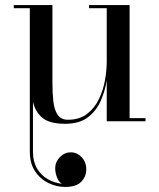

<svg xmlns="http://www.w3.org/2000/svg" viewBox="-20 -480 630 760"><path d="M493 -460V-12.5H556V0H402.5V-162Q396 -120.5 378.8 -81Q361.5 -41.5 328 -15.8Q294.5 10 237.5 10Q175.5 10 147.2 -14.2Q119 -38.5 110.5 -77.5V121Q110.5 159.5 126.5 186.8Q142.5 214 168.8 229Q195 244 225 247.5Q213 241 205.8 222.5Q198.5 204 198.5 186Q198.5 161 217 142Q235.5 123 260 123Q285 123 303.2 142.2Q321.5 161.5 321.5 190Q321.5 219 301.5 239.5Q281.5 260 238 260Q203 260 170.8 244Q138.5 228 118.2 197Q98 166 98 121V-447.5H34.5V-460H187.5V-154Q187.5 -112 191.2 -78.5Q195 -45 208.2 -25.5Q221.5 -6 249 -6Q294.5 -6 324.8 -29.2Q355 -52.5 372 -88.5Q389 -124.5 395.8 -164Q402.5 -203.5 402.5 -236V-447.5H332.5V-460Z"/></svg>

Font: Bodoni Moda 18pt
Style: Regular
Weight: 400
Designer: Owen Earl
Foundry: indestructible type
Version: Version 2.005